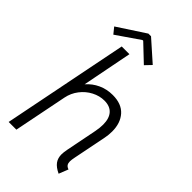

<svg xmlns="http://www.w3.org/2000/svg" viewBox="-274 -993 1083 1083"><g transform="rotate(45 267.0 -451.5)"><path d="M362.3 -81.5Q362.3 -97.2 367.2 -122.6L404.3 -310.1Q410.2 -340.8 410.2 -365.7Q410.2 -415.5 387 -441.4Q363.8 -467.3 319.8 -467.3Q281.2 -467.3 244.6 -448.2Q208 -429.2 182.1 -395.5Q156.2 -361.8 147.9 -319.8L84 0H22.5L172.4 -752H233.9L175.3 -453.1Q204.1 -486.3 243.9 -504.6Q283.7 -522.9 330.6 -522.9Q400.9 -522.9 437.3 -482.4Q473.6 -441.9 473.6 -374.5Q473.6 -347.7 467.8 -318.4L428.7 -123Q423.8 -99.6 423.8 -86.9Q423.8 -72.3 429.9 -63.2Q436 -54.2 450.7 -49.3L428.2 7.3Q393.1 -9.3 377.7 -30.3Q362.3 -51.3 362.3 -81.5ZM62.5 -801.8 227.5 -909.7H248.5L370.1 -801.8L335.4 -765.6L235.4 -860.4H229.5L91.8 -765.6Z"/></g></svg>

Font: Reddit Sans Fudge Light Italic
Style: Regular
Weight: 300
Italic angle: -11.25°
Designer: Stephen Hutchings
Version: Version 1.013